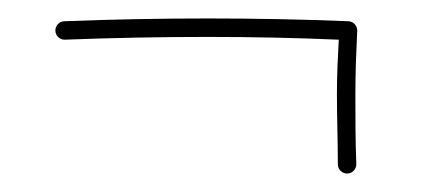

<svg xmlns="http://www.w3.org/2000/svg" viewBox="-20 -210 467 208"><path d="M346 -32C346 -26 351 -22 356 -22C362 -22 366 -27 366 -32C365 -58 365 -83 365 -108C365 -132 366 -156 367 -177C367 -182 363 -187 357 -187C309 -189 257 -190 205 -190C153 -190 101 -189 50 -187C44 -187 40 -182 40 -177C40 -171 45 -167 50 -167C101 -169 154 -170 205 -170C254 -170 301 -169 347 -167C346 -149 345 -129 345 -108C345 -83 346 -57 346 -32Z"/></svg>

Font: Mistral SingleLine OTF-SVG Regular
Style: Regular
Weight: 300
Designer: François Chastanet, Élisa Garzelli, Anais Alves, Morgane Autin
Foundry: institut supérieur des arts et du design Toulouse / isdaT
Version: Version 1.000;hotconv 1.0.117;makeotfexe 2.5.65602 DEVELOPME